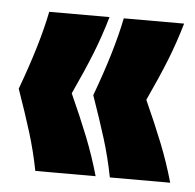

<svg xmlns="http://www.w3.org/2000/svg" viewBox="-37 -488 454 446"><g transform="rotate(5 190.0 -264.5)"><path d="M5.7 -266Q45.7 -374 60.7 -450H201.3Q188.3 -405 171.8 -363.5Q155.3 -322 129.3 -266Q153.3 -213 170.8 -169Q188.3 -125 201.3 -79H60.7Q51.7 -125 38.7 -167Q25.7 -209 5.7 -266ZM179.5 -266Q219.5 -374 234.5 -450H375.2Q362.2 -405 345.7 -363.5Q329.2 -322 303.2 -266Q327.2 -213 344.7 -169Q362.2 -125 375.2 -79H234.5Q225.5 -125 212.5 -167Q199.5 -209 179.5 -266Z"/></g></svg>

Font: Bricolage Grotesque 96pt Condensed ExBd
Style: Regular
Weight: 800
Width: 3
Designer: Mathieu Triay
Foundry: Atelier Triay
Version: Version 1.001;Glyphs 3.2 (3207)